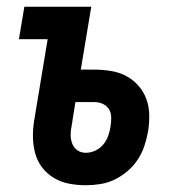

<svg xmlns="http://www.w3.org/2000/svg" viewBox="-20 -540 540 568"><path d="M234 8Q209 8 185 3.5Q161 -1 140.5 -13Q120 -25 105.5 -43.5Q91 -62 84.5 -85Q78 -108 77.5 -133Q77 -158 81 -183L121 -424H36L52 -520H250L219 -334H259Q284 -334 308.5 -330Q333 -326 353.5 -315Q374 -304 389.5 -286.5Q405 -269 413 -247Q421 -225 421.5 -200.5Q422 -176 418 -151Q414 -129 407 -108Q400 -87 387.5 -68Q375 -49 357.5 -34Q340 -19 319.5 -9Q299 1 277 4.5Q255 8 234 8ZM234 -88Q248 -88 262 -94.5Q276 -101 285.5 -112.5Q295 -124 300 -138Q305 -152 307 -166Q309 -179 309 -192.5Q309 -206 302.5 -216.5Q296 -227 284.5 -232.5Q273 -238 259 -238H203L192 -168Q189 -154 189 -140.5Q189 -127 194 -114.5Q199 -102 209.5 -95Q220 -88 234 -88Z"/></svg>

Font: Iosevka
Style: Bold Italic
Weight: 700
Italic angle: -9°
Monospace: yes
Designer: Belleve Invis
Foundry: Belleve Invis
Version: Version 32.5.0; ttfautohint (v1.8.4)